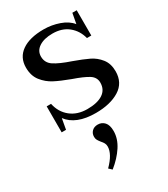

<svg xmlns="http://www.w3.org/2000/svg" viewBox="-191 -569 837 954"><g transform="rotate(-30 228.0 -92.5)"><path d="M76 -53 65 8H40V-141H65Q76 -89 114 -58.5Q152 -28 209 -28Q267 -28 298.5 -49Q330 -70 330 -110Q330 -141 302 -158.5Q274 -176 216 -196Q162 -216 128.5 -233.5Q95 -251 71 -281.5Q47 -312 47 -359Q47 -417 92 -448.5Q137 -480 218 -480Q263 -480 306 -465Q349 -450 372 -421L383 -480H408V-335H383Q371 -382 335.5 -411Q300 -440 245 -440Q197 -440 168 -421Q139 -402 139 -369Q139 -333 169.5 -313Q200 -293 262 -272Q315 -253 347 -237.5Q379 -222 401.5 -193.5Q424 -165 424 -121Q424 -55 371.5 -22.5Q319 10 236 10Q123 10 76 -53ZM150 279Q203 226 203 183Q203 172 198.5 163.5Q194 155 185 145Q177 135 172.5 127Q168 119 168 108Q168 89 180.5 76.5Q193 64 214 64Q237 64 252 80.5Q267 97 267 131Q267 175 239.5 217Q212 259 167 295Z"/></g></svg>

Font: TavirajRegular
Style: Regular
Weight: 400
Designer: Katatrad Team
Foundry: CadsonDemak
Version: Version 1.000